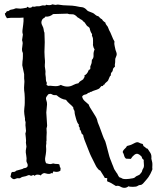

<svg xmlns="http://www.w3.org/2000/svg" viewBox="-20 -744 738 905"><path d="M84 -554.7 87.9 -581.1Q87.9 -584 86.4 -587.4Q85 -590.8 85.9 -601.6Q86.9 -612.3 89.4 -628.4Q91.8 -644.5 90.8 -661.1Q71.3 -659.2 51.3 -660.2Q31.2 -661.1 12.7 -658.2Q9.8 -663.1 6.8 -668Q3.9 -672.9 2.9 -680.7Q7.8 -682.6 9.8 -687.5Q11.7 -692.4 18.6 -691.4Q22.5 -693.4 25.4 -695.8Q28.3 -698.2 36.1 -699.2Q43.9 -700.2 49.8 -703.1Q55.7 -706.1 65.4 -704.1Q75.2 -702.1 88.4 -704.6Q101.6 -707 104.5 -707.5Q107.4 -708 108.4 -711.9Q112.3 -711.9 113.8 -709.5Q115.2 -707 122.1 -707.5Q128.9 -708 134.8 -713.9Q138.7 -710.9 143.1 -712.4Q147.5 -713.9 152.3 -714.4Q157.2 -714.8 161.6 -714.4Q166 -713.9 173.8 -716.8Q181.6 -719.7 188 -718.3Q194.3 -716.8 198.2 -721.7Q203.1 -719.7 212.4 -719.7Q221.7 -719.7 226.6 -723.6Q242.2 -719.7 246.6 -721.7Q251 -723.6 262.7 -721.2Q274.4 -718.8 298.8 -718.3Q323.2 -717.8 335.9 -715.3Q348.6 -712.9 356 -711.4Q363.3 -710 367.2 -710Q371.1 -710 377.9 -706.1Q384.8 -702.1 388.2 -697.8Q391.6 -693.4 396 -691.4Q400.4 -689.5 405.8 -687.5Q411.1 -685.5 417 -683.1Q422.9 -680.7 428.7 -674.8Q434.6 -668.9 444.3 -667Q453.1 -656.2 460.9 -653.3Q463.9 -645.5 476.6 -637.7Q477.5 -630.9 481.4 -626.5Q485.4 -622.1 487.8 -618.2Q490.2 -614.3 490.7 -611.3Q491.2 -608.4 494.1 -602.5Q497.1 -596.7 500.5 -590.3Q503.9 -584 508.3 -571.8Q512.7 -559.6 519.5 -548.8Q517.6 -537.1 520.5 -526.9Q523.4 -516.6 523.4 -513.7Q523.4 -510.7 527.8 -499.5Q532.2 -488.3 528.3 -480Q524.4 -471.7 523.4 -467.3Q522.5 -462.9 522.9 -457.5Q523.4 -452.1 522 -444.3Q520.5 -436.5 521.5 -434.6Q522.5 -432.6 521.5 -429.7Q512.7 -421.9 512.7 -418.9Q512.7 -416 511.2 -411.1Q509.8 -406.2 505.9 -402.8Q502 -399.4 502 -387.7Q498 -385.7 497.1 -382.3Q496.1 -378.9 494.1 -375.5Q492.2 -372.1 491.2 -368.7Q490.2 -365.2 487.3 -361.8Q484.4 -358.4 479 -354.5Q473.6 -350.6 471.7 -344.7Q467.8 -345.7 466.3 -341.3Q464.8 -336.9 459 -338.9Q454.1 -335 451.2 -330.6Q448.2 -326.2 442.9 -324.2Q437.5 -322.3 434.6 -320.8Q431.6 -319.3 424.3 -317.4Q417 -315.4 411.1 -311.5Q405.3 -311.5 402.3 -308.1Q399.4 -304.7 395.5 -306.6Q390.6 -299.8 381.3 -298.3Q372.1 -296.9 367.2 -289.1Q369.1 -277.3 378.9 -268.1Q388.7 -258.8 398.4 -251Q399.4 -243.2 417.5 -216.3Q435.5 -189.5 438 -178.2Q440.4 -167 442.4 -163.1Q444.3 -159.2 448.2 -148.9Q452.1 -138.7 456.1 -127.4Q460 -116.2 463.9 -106Q467.8 -95.7 469.2 -92.3Q470.7 -88.9 473.1 -84.5Q475.6 -80.1 476.6 -76.7Q477.5 -73.2 481 -61.5Q484.4 -49.8 490.2 -26.4Q496.1 -2.9 499 3.9Q502 10.7 503.9 16.1Q505.9 21.5 508.3 27.8Q510.7 34.2 513.2 39.6Q515.6 44.9 516.6 48.8Q517.6 52.7 521.5 58.1Q525.4 63.5 529.3 70.3Q533.2 74.2 535.6 80.6Q538.1 86.9 543 91.8Q552.7 94.7 553.2 95.7Q553.7 96.7 556.6 97.7Q564.5 101.6 588.4 99.1Q612.3 96.7 616.2 91.8Q620.1 86.9 629.4 83.5Q638.7 80.1 640.6 76.2L648.4 66.4Q651.4 54.7 653.8 51.8Q656.2 48.8 657.7 43.5Q659.2 38.1 658.2 29.8Q657.2 21.5 657.2 13.7Q659.2 9.8 654.8 7.3Q650.4 4.9 649.4 0Q648.4 -4.9 646.5 -6.8Q643.6 -8.8 641.1 -11.7Q638.7 -14.6 630.9 -18.1Q623 -21.5 613.3 -14.2Q603.5 -6.8 596.7 4.9L574.2 3.9Q567.4 -1 565.4 -9.8Q563.5 -18.6 558.6 -26.4Q558.6 -33.2 564.5 -39.1L573.2 -47.9Q576.2 -50.8 578.1 -55.7Q591.8 -59.6 593.8 -60.1Q595.7 -60.5 600.1 -62.5Q604.5 -64.5 615.7 -70.3Q627 -76.2 634.8 -71.8Q642.6 -67.4 652.3 -65.4Q654.3 -63.5 654.8 -60.1Q655.3 -56.6 657.2 -54.7Q664.1 -50.8 667 -47.4Q669.9 -43.9 675.8 -43Q682.6 -33.2 689 -22.9Q695.3 -12.7 693.4 3.9Q699.2 22.5 698.2 35.2Q697.3 47.9 698.2 51.3Q699.2 54.7 695.3 61.5L688.5 76.2Q678.7 93.8 673.3 99.1Q668 104.5 664.1 109.9Q660.2 115.2 653.8 121.6Q647.5 127.9 641.1 127.9Q634.8 127.9 628.9 132.3Q623 136.7 606.4 136.7Q589.8 136.7 585.9 133.8Q568.4 148.4 545.9 134.8Q537.1 129.9 526.4 132.8Q502 116.2 486.3 111.3Q484.4 109.4 484.9 105Q485.4 100.6 485.4 95.7Q477.5 95.7 473.6 94.7Q473.6 92.8 466.8 82.5Q460 72.3 457 66.9Q454.1 61.5 453.1 60.5Q444.3 56.6 441.9 52.2Q439.5 47.9 437.5 46.4Q435.5 44.9 430.7 35.2Q419.9 13.7 409.2 -7.8L404.3 -18.6Q401.4 -26.4 396.5 -38.1Q372.1 -96.7 372.1 -107.4Q368.2 -111.3 364.3 -115.2Q361.3 -130.9 355.5 -133.8Q357.4 -141.6 353.5 -145.5Q349.6 -149.4 351.6 -157.2Q344.7 -162.1 338.4 -184.6Q332 -207 332 -210.4Q332 -213.9 331.5 -218.3Q331.1 -222.7 328.1 -226.6Q325.2 -230.5 325.2 -238.3Q317.4 -247.1 308.1 -254.9Q298.8 -262.7 291 -273.4Q267.6 -276.4 247.1 -294.9Q243.2 -295.9 240.2 -295.4Q237.3 -294.9 232.9 -295.9Q228.5 -296.9 224.1 -299.8Q219.7 -302.7 213.4 -301.3Q207 -299.8 206.5 -298.3Q206.1 -296.9 200.2 -289.6Q194.3 -282.2 198.2 -272Q202.1 -261.7 201.7 -252Q201.2 -242.2 199.7 -230Q198.2 -217.8 198.2 -213.9L202.1 -152.3Q202.1 -147.5 199.2 -138.7L200.2 -119.1Q199.2 -110.4 199.2 -99.6V-81.1Q197.3 -74.2 198.2 -72.8Q199.2 -71.3 197.8 -63.5Q196.3 -55.7 197.3 -48.8Q198.2 -42 197.3 -29.8Q196.3 -17.6 193.4 -2.9Q190.4 11.7 197.3 25.4Q212.9 30.3 219.7 29.3L230.5 26.4Q242.2 29.3 246.6 28.8Q251 28.3 258.8 30.3Q260.7 33.2 261.2 37.1Q261.7 41 262.7 44.9Q266.6 45.9 265.6 50.8Q264.6 55.7 264.6 60.5Q252.9 69.3 234.4 64.5Q229.5 63.5 229.5 68.4Q229.5 73.2 225.6 73.2Q222.7 70.3 220.2 72.8Q217.8 75.2 211.9 75.7Q206.1 76.2 199.2 74.2Q182.6 67.4 171.9 83Q167 79.1 157.2 79.1Q147.5 79.1 143.6 85Q139.6 80.1 135.3 81.5Q130.9 83 126 85Q118.2 79.1 110.4 83Q102.5 86.9 92.3 88.4Q82 89.8 78.6 93.3Q75.2 96.7 68.4 96.7L65.4 95.7Q59.6 95.7 53.7 98.6Q41 105.5 29.3 88.9Q31.2 83 31.7 78.1Q32.2 73.2 34.2 69.3Q38.1 65.4 42 66.4Q49.8 67.4 56.6 60.5Q58.6 59.6 74.2 55.7Q89.8 51.8 89.8 50.3Q89.8 48.8 98.1 47.9Q106.4 46.9 110.4 39.1Q111.3 31.2 108.9 26.9Q106.4 22.5 104.5 15.6Q106.4 2 103.5 -12.2Q100.6 -26.4 101.6 -34.7Q102.5 -43 103.5 -46.4Q104.5 -49.8 104.5 -52.7L102.5 -68.4Q101.6 -72.3 102.5 -75.7Q103.5 -79.1 101.6 -96.7L99.6 -114.3Q102.5 -123 102.5 -127.9L100.6 -147.5Q99.6 -152.3 100.1 -157.7Q100.6 -163.1 100.6 -168Q96.7 -180.7 97.7 -181.6Q98.6 -182.6 97.7 -186.5L94.7 -206.1Q92.8 -219.7 94.7 -234.4Q96.7 -249 96.7 -259.8V-283.2Q96.7 -294.9 95.7 -302.7L93.8 -318.4Q92.8 -329.1 94.2 -345.2Q95.7 -361.3 94.7 -365.2Q93.8 -369.1 93.8 -374V-394.5L85 -436.5L85.9 -454.1Q87.9 -465.8 87.9 -478.5V-492.2Q87.9 -495.1 86.4 -497.6Q85 -500 84 -506.3Q83 -512.7 85 -523.4Q86.9 -534.2 86.9 -540Q86.9 -545.9 84 -554.7ZM298.8 -679.7 230.5 -677.7Q212.9 -663.1 194.3 -666Q192.4 -661.1 186 -658.2Q179.7 -655.3 176.3 -645.5Q172.9 -635.7 179.2 -624Q185.5 -612.3 186 -604Q186.5 -595.7 189.5 -589.8L190.4 -561.5Q191.4 -544.9 190.4 -528.8Q189.5 -512.7 189.5 -499.5Q189.5 -486.3 190.4 -476.6Q191.4 -466.8 191.9 -458Q192.4 -449.2 191.4 -440.4Q190.4 -431.6 192.9 -419.4Q195.3 -407.2 194.3 -401.4Q193.4 -395.5 194.8 -387.7Q196.3 -379.9 196.3 -370.1Q196.3 -360.4 200.2 -355.5Q201.2 -351.6 199.7 -346.7Q198.2 -341.8 203.1 -342.8Q204.1 -337.9 208.5 -339.4Q212.9 -340.8 232.9 -338.4Q252.9 -335.9 266.6 -343.8Q298.8 -328.1 326.2 -343.8Q336.9 -349.6 349.6 -351.6Q354.5 -359.4 360.8 -362.8Q367.2 -366.2 373 -371.1Q375 -377 377.4 -379.4Q379.9 -381.8 377.9 -388.7Q390.6 -393.6 397.5 -412.1Q398.4 -416 401.9 -416Q405.3 -416 405.3 -420.9Q407.2 -420.9 405.8 -425.3Q404.3 -429.7 408.7 -438.5Q413.1 -447.3 413.1 -461.9Q421.9 -469.7 420.9 -483.9Q419.9 -498 425.8 -510.7Q419.9 -519.5 418 -532.2Q418.9 -536.1 418.5 -543Q418 -549.8 418.5 -553.7Q418.9 -557.6 418 -563Q417 -568.4 414.6 -572.8Q412.1 -577.1 414.1 -583Q405.3 -594.7 402.3 -612.3Q394.5 -620.1 393.6 -619.6Q392.6 -619.1 388.2 -624.5Q383.8 -629.9 380.9 -635.3Q377.9 -640.6 373 -642.6Q368.2 -649.4 363.3 -651.4Q358.4 -653.3 356 -655.8Q353.5 -658.2 351.1 -659.2Q348.6 -660.2 345.7 -662.1Q332 -677.7 319.3 -676.8Q306.6 -675.8 298.8 -679.7Z"/></svg>

Font: Mountains of Christmas
Style: Bold
Weight: 700
Designer: Crystal Kluge
Foundry: Font Diner, Inc DBA Tart Workshop
Version: Version 1.002